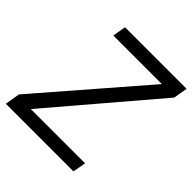

<svg xmlns="http://www.w3.org/2000/svg" viewBox="-194 -866 1006 1006"><g transform="rotate(45 309.0 -362.5)"><path d="M17 -83 508.5 -651H148.5L161.5 -725H617.5L604.5 -647L115.5 -73H517.5L504.5 0H3.5Z"/></g></svg>

Font: JuliaMono Italic
Style: Regular
Weight: 400
Italic angle: -9°
Monospace: yes
Designer: cormullion
Foundry: corm
Version: Version 0.049; ttfautohint (v1.8.4)